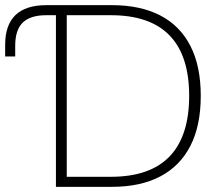

<svg xmlns="http://www.w3.org/2000/svg" viewBox="-20 -725 866 745"><path d="M197 0V-666H159Q98 -666 68.5 -637.5Q39 -609 39 -548V-506H0V-551Q0 -628 40 -666.5Q80 -705 160 -705H414Q525 -705 602 -665Q679 -625 719 -546.5Q759 -468 759 -353Q759 -238 719 -159.5Q679 -81 602 -40.5Q525 0 414 0ZM239 -39H410Q562 -39 638 -118Q714 -197 714 -353Q714 -509 638 -587.5Q562 -666 410 -666H239Z"/></svg>

Font: Nunito Sans 12pt ExtraLight 12pt ExtraLight
Style: Regular
Weight: 250
Version: Version 3.101;gftools[0.9.27]